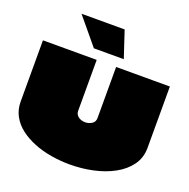

<svg xmlns="http://www.w3.org/2000/svg" viewBox="-176 -1195 1371 1393"><g transform="rotate(20 510.0 -498.5)"><path d="M20 -750Q20 -700 20 -647.5Q20 -595 20 -542Q20 -489 20 -436Q20 -396 20 -355.5Q20 -315 20 -277Q20 -216 47 -166.5Q74 -117 121.5 -80.5Q169 -44 231.5 -19Q294 6 365.5 18Q437 30 510 30Q602 30 689.5 11Q777 -8 847 -46.5Q917 -85 958.5 -142.5Q1000 -200 1000 -277Q1000 -353 1000 -433.5Q1000 -514 1000 -594Q1000 -674 1000 -750H585Q585 -695 585 -644Q585 -593 585 -545Q585 -497 585 -450Q585 -403 585 -355Q585 -326 562 -311Q539 -296 510 -296Q496 -296 482.5 -300Q469 -304 458.5 -311.5Q448 -319 441.5 -330Q435 -341 435 -356Q435 -451 435 -546Q435 -641 435 -750ZM550 -1027H217L387 -822H618Z"/></g></svg>

Font: Climate Crisis
Style: Regular
Weight: 400
Version: Version 1.003